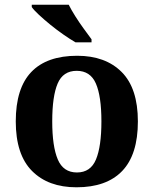

<svg xmlns="http://www.w3.org/2000/svg" viewBox="-20 -786 653 816"><path d="M305 10Q185 10 116 -59.5Q47 -129 47 -270Q47 -411 113 -480Q179 -549 308 -549Q428 -549 497 -480Q566 -411 566 -270Q566 -129 499.5 -59.5Q433 10 305 10ZM307 -53Q365 -53 388 -108.5Q411 -164 411 -270Q411 -377 387.5 -431Q364 -485 306 -485Q248 -485 225 -431Q202 -377 202 -270Q202 -164 225.5 -108.5Q249 -53 307 -53ZM301 -606Q277 -620 249 -639.5Q221 -659 194 -681Q167 -703 145.5 -723Q124 -743 115 -756V-766H272Q283 -744 300 -717Q317 -690 336 -664Q355 -638 369 -619V-606Z"/></svg>

Font: Noto Serif Bengali
Style: Bold
Weight: 700
Designer: Juan Bruce, Universal Thirst, Indian Type Foundry and the Monotype Design Team.
Foundry: Monotype Imaging Inc.
Version: Version 2.003; ttfautohint (v1.8.4.7-5d5b)